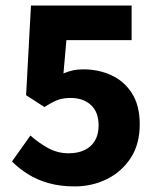

<svg xmlns="http://www.w3.org/2000/svg" viewBox="-20 -655 568 687"><path d="M247 12Q195.3 12 153.7 0.2Q112.2 -11.6 80 -31.9Q47.7 -52.3 22.8 -77.2L88.8 -170.1Q117.8 -144.3 151.8 -125.4Q185.9 -106.5 226 -106.5Q258.5 -106.5 282.6 -118Q306.6 -129.5 319.7 -151.7Q332.8 -173.9 332.8 -206.3Q332.8 -254.3 305.2 -279.4Q277.6 -304.5 232.9 -304.5Q205.7 -304.5 186.8 -297.4Q168 -290.3 139 -272L73.4 -314.4L90.8 -635.1H450.9V-511.4H217.6L207.1 -392.4Q225.8 -400.1 241.9 -403.5Q258.1 -406.9 277.7 -406.9Q332.7 -406.9 378.6 -385.7Q424.6 -364.6 452.3 -321Q480 -277.3 480 -209.8Q480 -139.3 447.7 -89.7Q415.4 -40.2 362.4 -14.1Q309.5 12 247 12Z"/></svg>

Font: Mada
Style: Regular
Weight: 400
Designer: Khaled Hosny
Version: Version 1.5